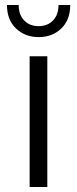

<svg xmlns="http://www.w3.org/2000/svg" viewBox="-20 -751 309 771"><path d="M99 0V-525H170V0ZM135 -602Q81 -602 44.5 -636.5Q8 -671 8 -731H55Q55 -692 77 -669Q99 -646 135 -646Q171 -646 193 -669Q215 -692 215 -731H262Q262 -671 226 -636.5Q190 -602 135 -602Z"/></svg>

Font: Montserrat Thin
Style: Regular
Weight: 400
Version: Version 9.000